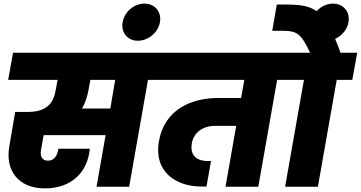

<svg xmlns="http://www.w3.org/2000/svg" viewBox="-20 -1031 1992 1060"><path d="M468 -531 479 -590H616L589 -432H433C450 -462 461 -495 468 -531ZM25 -590H298L287 -531C275 -463 239 -413 133 -413H64L31 -221C9 -93 78 9 228 9C368 9 463 -73 476 -210H303C296 -171 279 -144 245 -144C211 -144 201 -170 206 -201L221 -285H563L513 0H693L797 -590H884L911 -740H52Z M741 -806C799 -806 853 -852 863 -908C873 -966 835 -1011 777 -1011C720 -1011 667 -966 657 -908C647 -852 684 -806 741 -806Z M856 -590H1329L1311 -490H1185C1030 -490 886 -422 857 -249C829 -76 959 -1 1092 -1H1120L1145 -142H1128C1055 -142 1029 -183 1039 -240C1050 -300 1100 -336 1166 -336H1284L1225 0H1406L1510 -590H1597L1624 -740H883Z M1735 0 1839 -590H1925L1952 -740H1860C1774 -975 1724 -1005 1561 -1006H1508L1483 -861H1538C1623 -861 1642 -844 1692 -740H1597L1570 -590H1658L1554 0Z M1782 -806C1840 -806 1894 -852 1904 -908C1914 -966 1876 -1011 1818 -1011C1761 -1011 1708 -966 1698 -908C1688 -852 1725 -806 1782 -806Z"/></svg>

Font: SVN-Poppins ExtraBold
Style: Italic
Weight: 800
Italic angle: -10°
Designer: Ninad Kale (Devanagari), Jonny Pinhorn (Latin)
Foundry: Indian Type Foundry
Version: Version 3.002 2017